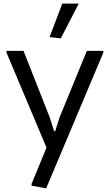

<svg xmlns="http://www.w3.org/2000/svg" viewBox="-20 -821 605 1061"><path d="M155 205 154 196 237 -5 16 -530V-540H110L255 -172L279 -96H285L309 -172L460 -540H551V-530L235 220ZM254 -616 324 -801H415L316 -609Z"/></svg>

Font: Encode Sans Normal
Style: Regular
Weight: 400
Designer: Pablo Impallari, Andres Torresi
Foundry: Pablo Impallari, Andres Torresi
Version: Version 1.000; ttfautohint (v1.00) -l 8 -r 50 -G 200 -x 14 -